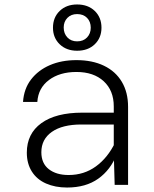

<svg xmlns="http://www.w3.org/2000/svg" viewBox="-20 -827 690 859"><path d="M493 0 489 -142V-351Q489 -422 444 -463.5Q399 -505 322 -505Q247 -505 199 -469Q151 -433 147 -371H83Q87 -430 119 -471.5Q151 -513 203 -535.5Q255 -558 322 -558Q393 -558 445 -533Q497 -508 525 -461Q553 -414 553 -349V0ZM280 12Q227 12 186 -6Q145 -24 122.5 -59.5Q100 -95 100 -144Q100 -229 165 -276Q230 -323 348 -323H501V-270H344Q259 -270 212 -237Q165 -204 165 -146Q165 -96 198.5 -70Q232 -44 287 -44Q356 -44 409 -82.5Q462 -121 495 -189L502 -136Q475 -67 419.5 -27.5Q364 12 280 12ZM325 -600Q277 -600 247 -629Q217 -658 217 -703Q217 -749 247 -778Q277 -807 325 -807Q374 -807 404 -778Q434 -749 434 -703Q434 -658 404 -629Q374 -600 325 -600ZM325 -642Q353 -642 369.5 -659.5Q386 -677 386 -703Q386 -730 369.5 -747Q353 -764 325 -764Q298 -764 281.5 -747Q265 -730 265 -704Q265 -677 281.5 -659.5Q298 -642 325 -642Z"/></svg>

Font: Azeret Mono ExtraLight
Style: Regular
Weight: 250
Designer: Martin Vácha
Foundry: Displaay
Version: Version 1.002